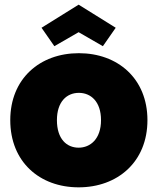

<svg xmlns="http://www.w3.org/2000/svg" viewBox="-20 -796 676 823"><path d="M612 -281C612 -459 485 -568 318 -568C151 -568 24 -459 24 -281C24 -102 150 7 317 7C484 7 612 -102 612 -281ZM224 -281C224 -361 267 -398 318 -398C369 -398 413 -361 413 -281C413 -200 367 -163 317 -163C266 -163 224 -200 224 -281ZM317 -776 158 -677 213 -598 317 -658 421 -598 476 -677Z"/></svg>

Font: SVN-Poppins ExtraBold
Style: Regular
Weight: 800
Designer: Ninad Kale (Devanagari), Jonny Pinhorn (Latin)
Foundry: Indian Type Foundry
Version: Version 3.002 2017; ttfautohint (v1.8.3)